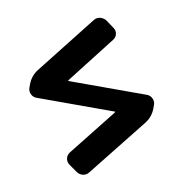

<svg xmlns="http://www.w3.org/2000/svg" viewBox="-73 -666 725 764"><g transform="rotate(10 289.5 -283.5)"><path d="M507.8 -327.1Q521.5 -327.1 531.7 -316.9Q542 -306.6 542 -293V-279.3Q542 -244.1 520.5 -216.8L335 16.6Q326.2 28.3 311.5 30.3Q308.6 30.3 305.7 30.3Q294.9 30.3 285.2 23.4L252 0Q240.2 -8.8 238.3 -22.5Q236.3 -36.1 245.1 -47.9L393.6 -235.4Q396.5 -239.3 392.6 -239.3H76.2Q62.5 -239.3 52.2 -249.5Q42 -259.8 42 -273.4V-287.1Q42 -322.3 63.5 -349.6L247.1 -583Q255.9 -594.7 270.5 -596.7Q273.4 -596.7 276.4 -596.7Q287.1 -596.7 296.9 -590.8L330.1 -566.4Q341.8 -558.6 343.8 -544.4Q345.7 -530.3 336.9 -519.5L190.4 -331.1Q187.5 -327.1 191.4 -327.1Z"/></g></svg>

Font: Gen Jyuu GothicL Medium
Style: Regular
Weight: 500
Designer: [Source Han Sans]
Ryoko NISHIZUKA  (kana & ideographs); Paul D. Hunt (Latin, Greek & Cyrillic); Wenlong ZHANG  (bopomofo
Version: Version 1.002.20150607